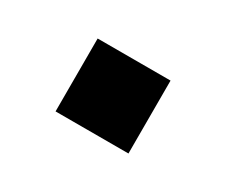

<svg xmlns="http://www.w3.org/2000/svg" viewBox="-44 -251 411 349"><g transform="rotate(30 161.5 -76.5)"><path d="M85 0V-153H238V0Z"/></g></svg>

Font: M PLUS 1 Thin
Style: Bold
Weight: 700
Version: Version 1.001